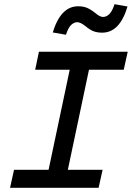

<svg xmlns="http://www.w3.org/2000/svg" viewBox="-20 -897 630 917"><path d="M28 0 47 -86H212L313 -564H148L166 -650H590L571 -564H405L304 -86H470L451 0ZM295 -731 232 -742Q270 -867 353 -867Q377 -867 394.5 -860Q412 -853 435 -835Q457 -816 472 -816Q488 -816 502 -829.5Q516 -843 527 -877L589 -866Q552 -741 468 -741Q445 -741 427.5 -747.5Q410 -754 387 -773Q364 -791 349 -791Q334 -791 320 -778Q306 -765 295 -731Z"/></svg>

Font: Sometype Mono Medium
Style: Italic
Weight: 500
Italic angle: -12°
Monospace: yes
Designer: Ryoichi Tsunekawa
Foundry: Dharma Type
Version: Version 1.000; ttfautohint (v1.8.3)